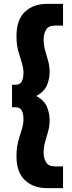

<svg xmlns="http://www.w3.org/2000/svg" viewBox="-20 -760 371 990"><path d="M65 45Q65 2 74 -31Q83 -64 92 -91.5Q101 -119 101 -146Q101 -172 92.5 -189.5Q84 -207 60 -207H42V-323H60Q84 -323 92.5 -340.5Q101 -358 101 -384Q101 -410 92 -437.5Q83 -465 74 -497.5Q65 -530 65 -574Q65 -659 109 -699.5Q153 -740 221 -740H305V-628H263Q231 -628 218 -607.5Q205 -587 205 -555Q205 -528 212.5 -501Q220 -474 228 -446.5Q236 -419 236 -389Q236 -355 222.5 -321.5Q209 -288 167 -265Q209 -242 222.5 -208Q236 -174 236 -141Q236 -110 228 -82Q220 -54 212.5 -27.5Q205 -1 205 26Q205 57 218 77.5Q231 98 263 98H305V210H221Q153 210 109 169.5Q65 129 65 45Z"/></svg>

Font: Georama
Style: Bold
Weight: 700
Designer: Jean-Baptiste Levee
Foundry: Production Type
Version: Version 1.000